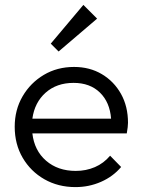

<svg xmlns="http://www.w3.org/2000/svg" viewBox="-20 -753 578 783"><path d="M288 10Q217 10 161 -22Q105 -54 72.5 -109.5Q40 -165 40 -236Q40 -305 72 -360Q104 -415 158.5 -447.5Q213 -480 282 -480Q346 -480 395.5 -450.5Q445 -421 473.5 -370Q502 -319 502 -252Q502 -237 497 -209H112Q120 -139 168 -97.5Q216 -56 289 -56Q331 -56 367 -71.5Q403 -87 429 -118L474 -72Q441 -33 392 -11.5Q343 10 288 10ZM280 -415Q211 -415 166 -375Q121 -335 112 -269H433Q428 -336 387.5 -375.5Q347 -415 280 -415ZM219 -543 187 -575 320 -733 376 -677Z"/></svg>

Font: Outfit Light
Style: Regular
Weight: 300
Designer: Rodrigo Fuenzalida
Foundry: fragTYPE
Version: Version 1.100; ttfautohint (v1.8.4.7-5d5b)